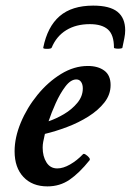

<svg xmlns="http://www.w3.org/2000/svg" viewBox="-20 -651 466 684"><path d="M149 13Q95 13 63.5 -20.5Q32 -54 32 -112Q32 -161 54 -214Q76 -267 113.5 -313Q151 -359 197.5 -387.5Q244 -416 293 -416Q329 -416 351.5 -399.5Q374 -383 374 -348Q374 -314 352 -286Q330 -258 295 -236Q260 -214 219 -198.5Q178 -183 140 -174Q136 -156 134 -146Q132 -136 132 -125Q132 -94 145.5 -72.5Q159 -51 184 -51Q205 -51 229.5 -65Q254 -79 275 -101Q278 -105 285 -100.5Q292 -96 297 -90Q302 -84 299 -80Q262 -34 227.5 -10.5Q193 13 149 13ZM153 -219Q180 -228 208 -244.5Q236 -261 255.5 -284.5Q275 -308 275 -336Q275 -350 269 -359Q263 -368 252 -368Q232 -368 213 -343Q194 -318 178.5 -283.5Q163 -249 153 -219ZM134 -481Q149 -556 192.5 -593.5Q236 -631 312 -631Q371 -631 398.5 -609Q426 -587 426 -543Q426 -530 423 -515Q420 -500 416 -481Q416 -479 408.5 -478Q401 -477 393.5 -478Q386 -479 386 -481Q386 -527 364.5 -546Q343 -565 300 -565Q251 -565 216 -543.5Q181 -522 164 -481Q162 -477 147.5 -477Q133 -477 134 -481Z"/></svg>

Font: Junicode
Style: Bold Italic
Weight: 700
Italic angle: -11°
Designer: Peter S. Baker
Version: Version 2.100; ttfautohint (v1.8.4)